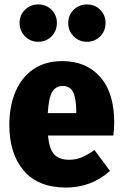

<svg xmlns="http://www.w3.org/2000/svg" viewBox="-20 -826 551 864"><path d="M490 -216H196Q202 -153 225 -130Q248 -107 292 -107Q320 -107 346.5 -117.5Q373 -128 405 -151L475 -57Q391 18 277 18Q152 18 87 -58Q22 -134 22 -264Q22 -347 49 -412Q76 -477 129.5 -514Q183 -551 260 -551Q368 -551 431 -479.5Q494 -408 494 -275Q494 -250 490 -216ZM323 -324Q323 -382 309.5 -410.5Q296 -439 262 -439Q231 -439 215 -412.5Q199 -386 195 -317H323ZM236 -723Q236 -687 212 -662.5Q188 -638 152 -638Q117 -638 92.5 -662.5Q68 -687 68 -723Q68 -758 92.5 -782Q117 -806 152 -806Q188 -806 212 -782Q236 -758 236 -723ZM455 -723Q455 -687 431 -662.5Q407 -638 371 -638Q336 -638 311.5 -662.5Q287 -687 287 -723Q287 -758 311.5 -782Q336 -806 371 -806Q407 -806 431 -782Q455 -758 455 -723Z"/></svg>

Font: Fira Sans Condensed ExtraBold
Style: Regular
Weight: 800
Width: 3
Designer: Carrois Corporate & Edenspiekermann AG
Foundry: Carrois Corporate GbR & Edenspiekermann AG
Version: Version 4.203